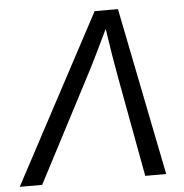

<svg xmlns="http://www.w3.org/2000/svg" viewBox="-82 -778 795 829"><g transform="rotate(-5 315.5 -364.0)"><path d="M-29.8 0 358.4 -727.5H459.5L605 0H514.2L433.6 -437Q425.8 -478.5 416.5 -535.9Q407.2 -593.3 393.6 -684.6H417.5Q374.5 -594.2 346.2 -536.9Q317.9 -479.5 295.4 -437L67.4 0Z"/></g></svg>

Font: Inter 28pt
Style: Italic
Weight: 400
Italic angle: -9.3988°
Designer: Rasmus Andersson
Foundry: rsms
Version: Version 4.001;git-66647c0bb